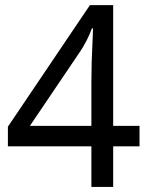

<svg xmlns="http://www.w3.org/2000/svg" viewBox="-20 -738 591 758"><path d="M530.8 -160.2H426.8V0H340.8V-160.2H11.2V-237.8L335 -717.8H426.8V-241.2H530.8ZM340.8 -241.2V-415Q340.8 -489.7 345.7 -584.5L347.2 -626H342.8Q334.5 -602.1 321.3 -576.9Q308.1 -551.8 298.8 -538.1L98.1 -241.2Z"/></svg>

Font: Noto Sans Gujarati UI
Style: Regular
Weight: 400
Designer: Monotype Design Team
Foundry: Monotype Imaging Inc.
Version: Version 1.03